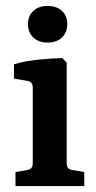

<svg xmlns="http://www.w3.org/2000/svg" viewBox="-20 -625 324 645"><path d="M204 -76Q204 -57 222 -54L263 -47V0H32V-47L72 -54Q90 -57 90 -76V-331Q90 -350 73 -353L27 -361V-409Q64 -420 108 -424.5Q152 -429 189 -430L204 -415ZM206 -544Q206 -516 188 -499Q170 -482 140 -482Q110 -482 92 -499Q74 -516 74 -544Q74 -572 92 -588.5Q110 -605 140 -605Q170 -605 188 -588.5Q206 -572 206 -544Z"/></svg>

Font: Yrsa SemiBold
Style: Regular
Weight: 600
Version: Version 2.004